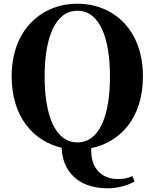

<svg xmlns="http://www.w3.org/2000/svg" viewBox="-20 -787 835 1037"><path d="M398 -18C276 -18 221 -168 221 -374C221 -578 276 -729 398 -729C520 -729 574 -578 574 -374C574 -168 520 -18 398 -18ZM560 230C614 230 667 216 707 193L695 164C667 177 645 180 616 180C525 180 467 116 473 13C629 -19 752 -149 752 -374C752 -633 586 -767 398 -767C210 -767 43 -632 43 -374C43 -153 163 -24 313 11C316 129 395 230 560 230Z"/></svg>

Font: Noto Serif SC Black
Style: Regular
Weight: 900
Designer: Ryoko NISHIZUKA 西塚涼子 (kana & ideographs); Frank Grießhammer (Latin, Greek & Cyrillic); Wenlong ZHANG 张文龙 (bopomofo); San
Foundry: Adobe
Version: Version 2.001;hotconv 1.1.0;makeotfexe 2.6.0